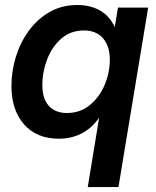

<svg xmlns="http://www.w3.org/2000/svg" viewBox="-20 -546 626 770"><path d="M455.1 204.1H332L377.4 -73.2H377Q345.7 -29.3 304.9 -9.5Q264.2 10.3 215.8 10.3Q127 10.3 76.4 -47.4Q25.9 -105 25.9 -200.7Q25.9 -261.2 43.9 -319.1Q62 -377 96.4 -423.8Q130.9 -470.7 179.7 -498.3Q228.5 -525.9 290 -525.9Q342.8 -525.9 381.3 -503.7Q419.9 -481.4 439.9 -438H440.4L453.1 -515.6H574.2ZM248 -92.8Q301.3 -92.8 340.1 -124.5Q378.9 -156.2 399.7 -205.6Q420.4 -254.9 420.4 -306.6Q420.4 -361.3 393.1 -392.6Q365.7 -423.8 316.9 -423.8Q263.2 -423.8 225.8 -391.1Q188.5 -358.4 169.2 -308.1Q149.9 -257.8 149.9 -204.6Q149.9 -149.9 176 -121.3Q202.1 -92.8 248 -92.8Z"/></svg>

Font: Inter Display SemiBold
Style: Italic
Weight: 600
Italic angle: -9.39999°
Designer: Rasmus Andersson
Foundry: rsms
Version: Version 4.000;git-a52131595